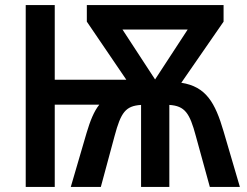

<svg xmlns="http://www.w3.org/2000/svg" viewBox="-20 -734 969 754"><path d="M858 -714H321V-649L476 -421H195V-714H81V0H195V-323H370C349 -297 334 -259 320 -212L258 0H376L430 -200C455 -293 473 -318 534 -322V0H645V-322C706 -318 725 -290 749 -200L804 0H922L858 -218C825 -331 789 -394 692 -409L858 -649ZM717 -618 589 -422 461 -618Z"/></svg>

Font: Noto Sans UI SemiCondensed Medium
Style: Regular
Weight: 500
Width: 4
Designer: Monotype Design Team
Foundry: Monotype Imaging Inc.
Version: Version 1.901